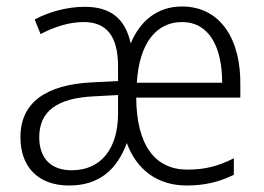

<svg xmlns="http://www.w3.org/2000/svg" viewBox="-20 -562 813 592"><path d="M541 -542C464 -542 411 -496 383 -428C366 -506 320 -541 241 -541C186 -541 130 -525 87 -502L105 -457C151 -481 196 -494 238 -494C306 -494 344 -454 344 -357V-312L263 -308C122 -301 43 -246 43 -139C43 -48 97 10 193 10C287 10 341 -40 371 -121C400 -42 462 10 556 10C611 10 656 -1 701 -23V-74C652 -49 610 -39 558 -39C458 -39 401 -114 400 -261H721V-301C723 -437 662 -542 541 -542ZM541 -494C625 -494 665 -417 665 -307H402C409 -430 463 -494 541 -494ZM271 -265 344 -269V-209C343 -104 292 -37 201 -37C137 -37 101 -74 101 -139C101 -219 156 -260 271 -265Z"/></svg>

Font: Noto Sans Telugu SemiCondensed Light
Style: Regular
Weight: 300
Width: 4
Designer: Jelle Bosma - Monotype Design Team
Foundry: Monotype Imaging Inc.
Version: Version 2.005